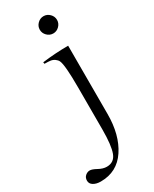

<svg xmlns="http://www.w3.org/2000/svg" viewBox="-350 -758 880 1099"><g transform="rotate(-30 90.5 -208.0)"><path d="M113 -603Q96 -620 96 -643Q96 -666 113 -683Q130 -700 153 -700Q176 -700 193 -683Q210 -666 210 -643Q210 -620 193 -603Q176 -586 153 -586Q130 -586 113 -603ZM191 -483V-32Q191 106 132 195Q73 284 -35 284Q-64 284 -83 272.5Q-102 261 -102 240.5Q-102 220 -88.5 208.5Q-75 197 -59.5 197Q-44 197 -16 212.5Q12 228 37 228Q86 228 103.5 181.5Q121 135 121 30V-247Q121 -397 106 -428Q101 -439 88.5 -448Q76 -457 61.5 -459Q47 -461 22 -461L20 -472Q107 -483 191 -483Z"/></g></svg>

Font: Gilda Display
Style: Regular
Weight: 400
Designer: Eduardo Rodriguez Tunni
Foundry: Eduardo Rodriguez Tunni
Version: Version 1.001